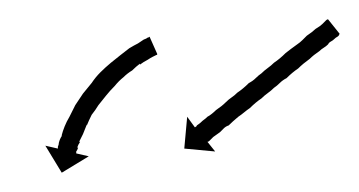

<svg xmlns="http://www.w3.org/2000/svg" viewBox="-20 -265 372 199"><path d="M142 -208Q142 -208 142 -208Q142 -208 142 -208Q142 -208 142 -208Q142 -208 142 -208Q140 -207 138 -206Q138 -206 138 -206Q138 -206 138 -206Q138 -206 138 -206Q138 -206 138 -206Q136 -205 133 -203Q133 -203 133 -203Q133 -203 133 -203Q133 -203 133 -203Q133 -203 133 -203Q129 -201 125 -198Q125 -198 125 -198Q125 -198 125 -198Q125 -198 125 -198.5Q125 -199 125 -199Q121 -196 117 -192Q117 -192 117 -192Q117 -192 117 -192Q117 -192 117 -192Q117 -192 117 -192Q112 -189 108 -185Q108 -185 108 -185Q108 -185 108 -185Q108 -185 108 -185Q108 -185 108 -185Q103 -181 99 -176Q99 -176 99 -176Q99 -176 99 -176Q99 -176 99 -176Q99 -176 99 -176Q94 -171 90 -166Q90 -166 90 -166Q90 -166 90 -166Q90 -166 90 -166Q90 -166 90 -166Q86 -161 82 -156Q82 -156 82 -156Q82 -156 82 -156Q82 -156 82 -156Q82 -156 82 -156Q79 -151 75 -146Q75 -146 75 -146Q75 -146 75 -146Q75 -146 75 -146Q75 -146 75 -146Q72 -140 70 -135Q70 -135 70 -135Q70 -135 70 -135Q70 -135 70 -135.5Q70 -136 70 -136Q68 -131 66 -126Q66 -126 66 -126Q66 -126 66 -126Q66 -126 66 -126Q66 -126 66 -126Q64 -122 62 -118Q62 -118 62.5 -118Q63 -118 63 -118Q63 -118 63 -118Q63 -118 63 -118Q61 -115 60 -112Q60 -112 60 -112Q60 -112 61 -112Q61 -112 61 -112Q61 -112 61 -112Q60 -109 59 -108Q59 -108 59 -108Q59 -108 59 -108Q59 -108 59 -108Q59 -108 59 -108Q59 -107 59 -106L72 -103L44 -86L27 -114L40 -111Q40 -112 40 -113Q40 -113 40 -113Q40 -113 40 -113Q40 -113 40 -113Q40 -113 40 -113Q41 -115 41 -117Q41 -117 41 -117Q41 -117 41 -117Q41 -117 41 -117Q41 -117 41 -117Q42 -121 44 -124Q44 -124 44 -124Q44 -124 44 -125Q44 -125 44 -125Q44 -125 44 -125Q45 -129 47 -134Q47 -134 47 -134Q47 -134 47 -134Q47 -134 47 -134Q47 -134 47 -134Q49 -139 52 -144Q52 -144 52 -144Q52 -144 52 -144Q52 -144 52 -144Q52 -144 52 -144Q55 -150 58 -156Q58 -156 58 -156Q58 -156 58 -156Q58 -156 58 -156Q58 -156 58 -156Q62 -162 66 -168Q66 -168 66 -168Q66 -168 66 -168Q66 -168 66 -168Q66 -168 66 -168Q70 -173 75 -179Q75 -179 75 -179Q75 -179 75 -179Q75 -179 75 -179Q75 -179 75 -179Q79 -185 84 -190Q84 -190 84 -190Q84 -190 84 -190Q84 -190 84 -190Q84 -190 84 -190Q89 -195 95 -200Q95 -200 95 -200Q95 -200 95 -200Q95 -200 95 -200Q95 -200 95 -200Q100 -204 105 -208Q105 -208 105 -208Q105 -208 105 -208Q105 -208 105 -208Q105 -208 105 -208Q110 -212 114 -215Q114 -215 114 -215Q114 -215 114 -215Q114 -215 114 -215Q114 -215 114 -215Q119 -218 123 -220Q123 -220 123 -220Q123 -220 123 -220Q123 -220 123 -220Q123 -220 123 -220Q126 -222 129 -224Q129 -224 129 -224Q129 -224 129 -224Q129 -224 129 -224Q129 -224 129 -224Q132 -225 133 -226Q133 -226 133 -226Q133 -226 133 -226Q133 -226 133 -226Q133 -226 133 -226Q134 -226 135 -227L143 -209Q143 -208 142 -208ZM331 -228Q330 -227 329 -226.5Q328 -226 327 -225Q325 -223 323 -222Q321 -221 320 -219Q318 -217 315.5 -215.5Q313 -214 311 -212Q308 -210 305.5 -208Q303 -206 301 -204Q294 -199 289 -194Q286 -192 283 -189.5Q280 -187 277 -184Q273 -182 270 -179Q267 -176 264 -174Q261 -171 257.5 -168.5Q254 -166 251 -163Q248 -161 245 -158.5Q242 -156 239 -153Q236 -151 233 -148.5Q230 -146 227 -144Q221 -139 217 -135Q214 -134 212 -132Q210 -130 208 -128Q204 -125 201 -123Q198 -120 197 -119Q196 -118 195 -118L203 -108L171 -111L174 -144L182 -133Q184 -134 184 -135Q187 -137 188 -138Q190 -140 191.5 -141Q193 -142 195 -144Q197 -145 199.5 -147Q202 -149 204 -151Q207 -153 209.5 -155Q212 -157 214 -159Q217 -162 220 -164Q223 -166 226 -169Q229 -171 232 -173.5Q235 -176 238 -179Q242 -181 245 -184Q248 -187 251 -189Q254 -192 257.5 -194.5Q261 -197 264 -200Q267 -202 270 -204.5Q273 -207 276 -210Q281 -214 288 -219Q291 -221 293.5 -223.5Q296 -226 298 -228Q304 -232 307 -235Q312 -238 314 -240Q315 -241 318 -244Q319 -245 320 -245L332 -230Q331 -228 331 -228Z"/></svg>

Font: FRB American Cursive Just Arrows Black
Style: Bold Italic
Weight: 900
Italic angle: -25°
Version: Version 2.0;Modular Font Editor K font №1